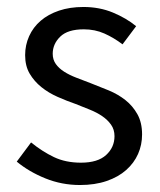

<svg xmlns="http://www.w3.org/2000/svg" viewBox="-20 -518 459 550"><path d="M209 12Q157 12 110 -7Q63 -26 28 -55L69 -110Q101 -84 134.5 -68Q168 -52 212 -52Q260 -52 284 -74Q308 -96 308 -128Q308 -147 298 -161Q288 -175 272.5 -185.5Q257 -196 237 -204Q217 -212 197 -220Q171 -229 145 -240.5Q119 -252 98.5 -268.5Q78 -285 65 -307Q52 -329 52 -360Q52 -389 63.5 -414.5Q75 -440 96.5 -458.5Q118 -477 149 -487.5Q180 -498 219 -498Q265 -498 303.5 -482Q342 -466 370 -443L331 -391Q306 -410 279 -422Q252 -434 220 -434Q174 -434 152.5 -413Q131 -392 131 -364Q131 -347 140 -334.5Q149 -322 164 -312.5Q179 -303 198.5 -295.5Q218 -288 239 -280Q265 -270 291.5 -259Q318 -248 339 -231.5Q360 -215 373.5 -191Q387 -167 387 -133Q387 -103 375.5 -77Q364 -51 341.5 -31Q319 -11 285.5 0.5Q252 12 209 12Z"/></svg>

Font: Source Sans Pro
Style: Regular
Weight: 400
Designer: Paul D. Hunt
Foundry: Adobe Systems Incorporated
Version: Version 2.021;PS 2.000;hotconv 1.0.86;makeotf.lib2.5.63406